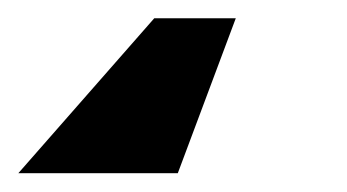

<svg xmlns="http://www.w3.org/2000/svg" viewBox="-54 36 374 207"><path d="M200.2 55.7 137.7 222.7H-34.2L112.3 55.7Z"/></svg>

Font: Inter 28pt Black
Style: Italic
Weight: 900
Italic angle: -9.3988°
Designer: Rasmus Andersson
Foundry: rsms
Version: Version 4.001;git-66647c0bb